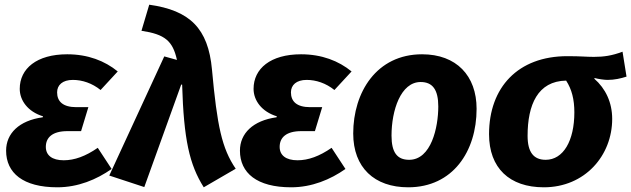

<svg xmlns="http://www.w3.org/2000/svg" viewBox="-20 -780 2686 817"><path d="M356 -324H305C248 -324 223 -348 223 -387C223 -418 246 -440 290 -440C330 -440 372 -426 408 -397L481 -476C426 -521 354 -549 266 -549C136 -549 64 -488 64 -402C64 -353 98 -305 163 -285L162 -281C61 -267 6 -212 6 -139C6 -44 78 17 224 17C312 17 391 -16 455 -61L396 -151C344 -115 297 -98 251 -98C202 -98 175 -119 175 -155C175 -195 203 -222 267 -222H325Z M594 16 751 -420H755C762 -186 786 -80 847 17L983 -62C924 -149 904 -243 882 -484C866 -660 787 -736 615 -760L582 -649C682 -634 715 -606 733 -525L679 -540L445 -33Z M1351 -324H1300C1243 -324 1218 -348 1218 -387C1218 -418 1241 -440 1285 -440C1325 -440 1367 -426 1403 -397L1476 -476C1421 -521 1349 -549 1261 -549C1131 -549 1059 -488 1059 -402C1059 -353 1093 -305 1158 -285L1157 -281C1056 -267 1001 -212 1001 -139C1001 -44 1073 17 1219 17C1307 17 1386 -16 1450 -61L1391 -151C1339 -115 1292 -98 1246 -98C1197 -98 1170 -119 1170 -155C1170 -195 1198 -222 1262 -222H1320Z M1776 -549C1582 -549 1483 -387 1483 -212C1483 -67 1573 17 1717 17C1907 17 2008 -136 2008 -317C2008 -458 1922 -549 1776 -549ZM1770 -431C1821 -431 1845 -398 1845 -327C1845 -238 1815 -100 1721 -100C1670 -100 1646 -131 1646 -203C1646 -310 1685 -431 1770 -431Z M2510 -448C2525 -444 2551 -440 2565 -440C2595 -440 2621 -446 2646 -454L2629 -560C2584 -543 2549 -538 2507 -538C2473 -538 2454 -541 2394 -541C2184 -541 2061 -408 2061 -209C2061 -65 2148 17 2294 17C2469 17 2585 -118 2585 -274C2585 -344 2557 -403 2509 -445ZM2424 -302C2424 -181 2377 -100 2302 -100C2251 -100 2225 -132 2225 -202C2225 -334 2268 -435 2389 -437C2413 -400 2424 -357 2424 -302Z"/></svg>

Font: Fira Sans OT
Style: Bold Italic
Weight: 700
Italic angle: -8°
Designer: Carrois Corporate & Edenspiekermann
Foundry: Carrois Corporate GbR & Edenspiekermann AG
Version: Version 2.001